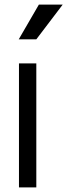

<svg xmlns="http://www.w3.org/2000/svg" viewBox="-20 -810 291 830"><path d="M137 -640 251 -790H148L61 -640ZM137 0V-536H62V0Z"/></svg>

Font: Plus Jakarta Sans
Style: Regular
Weight: 400
Designer: Gumpita Rahayu
Foundry: Tokotype
Version: Version 2.071;gftools[0.9.30]